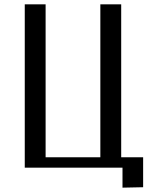

<svg xmlns="http://www.w3.org/2000/svg" viewBox="-20 -780 697 884"><path d="M538 -760H442V-56H190V-760H94V-8H544V84L639 82V-56H538Z"/></svg>

Font: LXGW Marker Gothic
Style: Regular
Weight: 400
Version: Version 1.001